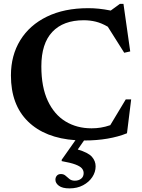

<svg xmlns="http://www.w3.org/2000/svg" viewBox="-20 -726 746 1010"><path d="M345.5 265Q308 265 289.8 251.2Q271.5 237.5 271.5 219.5Q271.5 207 279 198.2Q286.5 189.5 300.5 189.5Q315 189.5 324.8 198.2Q334.5 207 345.5 215.8Q356.5 224.5 373.5 224.5Q393.5 224.5 406.8 214Q420 203.5 420 184.5Q420 171 411 160Q402 149 377.2 139.5Q352.5 130 304.5 121.5V114.5L377 11.5Q216.5 0.5 127 -87.2Q37.5 -175 37.5 -329Q37.5 -434.5 86.5 -514.2Q135.5 -594 226.8 -638.5Q318 -683 444 -683Q472 -683 499.5 -680.2Q527 -677.5 562.5 -670.5L610.5 -705.5H629.5L665 -455.5L633.5 -448.5L547 -585.5Q514.5 -604.5 484 -612Q453.5 -619.5 420.5 -619.5Q313 -619.5 255.2 -558.2Q197.5 -497 197.5 -377Q197.5 -268 231.5 -195.5Q265.5 -123 325 -87Q384.5 -51 461.5 -51Q487 -51 510.2 -54.8Q533.5 -58.5 560 -67.5L641.5 -203H670L648 -25Q602.5 -6.5 545.8 3.2Q489 13 424 13Q423 13 422 13L389 60.5Q444 76.5 463.5 98.8Q483 121 483 149Q483 179 465.5 205.5Q448 232 417 248.5Q386 265 345.5 265Z"/></svg>

Font: Newsreader 16pt
Style: Bold
Weight: 700
Designer: Hugues Gentile
Foundry: Production Type
Version: Version 1.003; ttfautohint (v1.8.3)